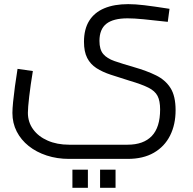

<svg xmlns="http://www.w3.org/2000/svg" viewBox="-20 -520 935 928"><path d="M313.9 248Q256 248 206 231.7Q156 215.4 118.8 185.8Q81.6 156.2 60.8 115.6Q40 75 40 25.8Q40 6 43.3 -27.5Q46.6 -61 52.2 -102.4Q57.8 -143.8 64.8 -187.2L138.8 -176.6Q127.6 -109.2 121.2 -53.9Q114.8 1.4 114.8 25Q114.8 70.1 140.1 105Q165.4 139.9 210.4 159.6Q255.5 179.4 313.9 179.4H596.9Q673.4 179.4 713.7 137.4Q753.9 95.3 753.9 9.2Q753.9 -32.5 741.5 -56.4Q729.1 -80.3 697.3 -96.3Q665.6 -112.3 606.6 -129.7Q556.6 -145.3 515.8 -158.7Q475.1 -172.1 446.1 -190.8Q417.1 -209.5 401.5 -239.8Q385.9 -270.1 385.9 -317.9Q385.9 -378.9 411.1 -419.5Q436.4 -460 484.3 -480Q532.2 -500 599.6 -500Q633.7 -500 677.3 -494.8Q720.9 -489.6 799.3 -477.4L790.9 -414.4Q721 -422.4 674 -426.9Q627 -431.4 596.6 -431.4Q527.5 -431.4 494.1 -405.1Q460.7 -378.7 460.7 -322.3Q460.7 -280.8 478.8 -259.1Q496.9 -237.4 534.1 -224.6Q571.3 -211.8 627.3 -195.6Q689.5 -177.8 734.5 -155.6Q779.5 -133.4 804.1 -94.6Q828.7 -55.8 828.7 12.6Q828.7 82.2 802 135.3Q775.3 188.4 723.7 218.2Q672.1 248 596.9 248ZM330 387.6V300H404.8V387.6ZM463.7 387.6V300H538.5V387.6Z"/></svg>

Font: Titillium Web
Style: Bold
Weight: 700
Designer: Mohamed Gaber, Accademia di Belle Arti di Urbino
Foundry: Kief Type Foundry, Accademia di Belle Arti di Urbino
Version: Version 3.000